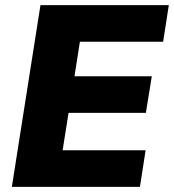

<svg xmlns="http://www.w3.org/2000/svg" viewBox="-20 -725 675 745"><path d="M26 0 137 -705H635L613 -563H290L269 -429H569L546 -287H246L223 -142H545L523 0Z"/></svg>

Font: Nunito Sans 12pt Black
Style: Italic
Weight: 900
Italic angle: -9°
Designer: Vernon Adams
Foundry: Vernon Adams
Version: Version 3.101;gftools[0.9.27]